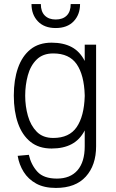

<svg xmlns="http://www.w3.org/2000/svg" viewBox="-20 -720 572 945"><path d="M135 -700H181Q181 -663 200.5 -643.5Q220 -624 254 -624Q289 -624 308.5 -643.5Q328 -663 328 -700H374Q374 -648 342.5 -615Q311 -582 254 -582Q198 -582 166.5 -615Q135 -648 135 -700ZM453 0Q453 93 402.5 149Q352 205 255 205Q197 205 158 183.5Q119 162 96.5 126Q74 90 67 47L122 42Q133 91 164 125Q195 159 260 159Q326 159 361.5 118Q397 77 397 0V-78Q373 -32 332.5 -10.5Q292 11 234 11Q171 11 130 -22Q89 -55 68.5 -113.5Q48 -172 48 -249V-250Q48 -327 68.5 -385.5Q89 -444 130 -477Q171 -510 234 -510Q292 -510 332.5 -488.5Q373 -467 397 -420V-500H453ZM242 -457Q191 -457 160.5 -427Q130 -397 117 -349Q104 -301 104 -249Q104 -197 117.5 -149.5Q131 -102 161 -71.5Q191 -41 242 -41Q321 -41 357.5 -94.5Q394 -148 397 -246V-252Q394 -351 357.5 -404Q321 -457 242 -457Z"/></svg>

Font: Haskoy Light
Style: Regular
Weight: 300
Designer: Ertekin Erdin
Foundry: Ertekin Erdin
Version: Version 2.000; ttfautohint (v1.8.4.7-5d5b)